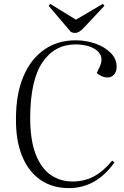

<svg xmlns="http://www.w3.org/2000/svg" viewBox="-20 -952 637 986"><path d="M492 -609Q509 -647 494.5 -672.5Q480 -698 445.5 -711Q411 -724 368 -724Q261 -724 198.5 -632.5Q136 -541 135 -349Q135 -233 163 -160.5Q191 -88 240 -54Q289 -20 352 -20Q413 -20 462 -46Q511 -72 556 -127L568 -118Q474 14 334 14Q249 14 188 -28Q127 -70 94 -149.5Q61 -229 62 -342Q62 -469 100 -559Q138 -649 207 -697Q276 -745 369 -745Q422 -745 470 -728Q518 -711 548.5 -680.5Q579 -650 579 -609Q579 -584 565.5 -569Q552 -554 534 -554Q518 -554 503 -560.5Q488 -567 477 -577ZM230 -922 238 -932 370 -851 508 -932 516 -922 411 -810Q386 -783 367 -783Q359 -783 354 -784.5Q349 -786 344 -788Z"/></svg>

Font: Literata 72pt Light
Style: Italic
Weight: 300
Italic angle: -2°
Designer: Latin by Veronika Burian and Jose Scaglione. Greek by Irene Vlachou. Cyrillic by Vera Evstafieva
Foundry: TypeTogether
Version: Version 3.002